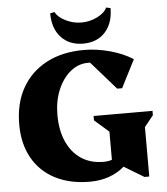

<svg xmlns="http://www.w3.org/2000/svg" viewBox="-61 -981 915 1052"><g transform="rotate(-5 396.0 -455.5)"><path d="M391 16Q281 16 200 -26Q119 -68 75.5 -146Q32 -224 32 -330Q32 -446 79.5 -530Q127 -614 214 -660Q301 -706 420 -706Q491 -706 563.5 -686Q636 -666 689 -632L611 -479H584L448 -634Q443 -634 437 -634Q383 -634 339.5 -598Q296 -562 270.5 -501Q245 -440 245 -364Q245 -279 273 -216.5Q301 -154 352.5 -120Q404 -86 474 -86Q500 -86 521 -93V-248L442 -317V-341H766V-317L717 -256V16H691L581 -50Q545 -18 496.5 -1Q448 16 391 16ZM420 -741Q344 -741 299 -790Q254 -839 254 -922L278 -927Q293 -898 334.5 -877.5Q376 -857 420 -857Q467 -857 508 -877.5Q549 -898 562 -927L586 -922Q586 -839 541.5 -790Q497 -741 420 -741Z"/></g></svg>

Font: Platypi ExtraBold
Style: Regular
Weight: 800
Designer: David Sargent
Foundry: Bolt Cutter Type
Version: Version 1.200; ttfautohint (v1.8.4.7-5d5b)